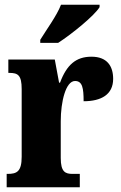

<svg xmlns="http://www.w3.org/2000/svg" viewBox="-20 -786 508 806"><path d="M149 -619V-606H224C283 -644 377 -721 398 -756V-766H236C219 -721 174 -660 149 -619ZM8 0H315V-56H285C254 -56 235 -64 235 -123V-277C235 -359 256 -446 295 -446C326 -446 331 -416 331 -361C405 -361 455 -389 455 -455C455 -509 429 -548 364 -548C299 -548 260 -514 232 -439H228L210 -536H15V-480H19C55 -480 71 -471 71 -412V-128C71 -65 50 -56 12 -56H8Z"/></svg>

Font: Noto Serif Hebrew ExtraCondensed Black
Style: Regular
Weight: 900
Width: 2
Designer: Monotype Design Team
Foundry: Monotype Imaging Inc.
Version: Version 2.004